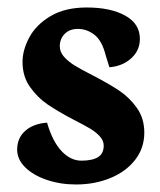

<svg xmlns="http://www.w3.org/2000/svg" viewBox="-20 -471 423 508"><path d="M361.8 -120.1Q361.8 -157.7 342.3 -185.3Q322.8 -212.9 295.4 -231.2Q268.1 -249.5 224.6 -272Q194.8 -287.1 177.7 -297.6Q160.6 -308.1 149.4 -320.8Q138.2 -333.5 138.2 -348.6Q138.2 -368.2 151.1 -381.3Q164.1 -394.5 186 -394.5Q210 -394.5 230 -378.9Q250 -363.3 259.8 -324.2L269.5 -293Q304.2 -295.9 327.1 -316.7Q350.1 -337.4 350.1 -368.2Q350.1 -408.2 311.3 -429.7Q272.5 -451.2 209.5 -451.2Q151.9 -451.2 113.5 -428.2Q75.2 -405.3 57.4 -371.8Q39.6 -338.4 39.6 -307.1Q39.6 -269 59.3 -241Q79.1 -212.9 106 -194.6Q132.8 -176.3 175.8 -153.8Q203.6 -139.6 219 -130.4Q234.4 -121.1 244.4 -109.9Q254.4 -98.6 254.4 -85.9Q254.4 -64.5 239.3 -55.2Q224.1 -45.9 195.3 -45.9Q166.5 -45.9 142.6 -71.5Q118.7 -97.2 104.5 -146.5Q67.4 -143.6 46.4 -124.5Q25.4 -105.5 25.4 -75.2Q25.4 -49.3 46.6 -28.3Q67.9 -7.3 103.8 4.9Q139.6 17.1 181.2 17.1Q230.5 17.1 271.7 0.2Q313 -16.6 337.4 -47.9Q361.8 -79.1 361.8 -120.1Z"/></svg>

Font: Neuton
Style: Bold
Weight: 700
Designer: Brian M Zick
Foundry: Brian M Zick
Version: Version 1.560